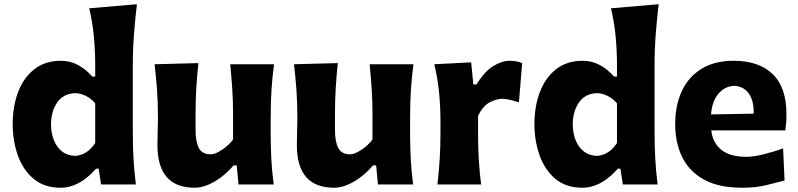

<svg xmlns="http://www.w3.org/2000/svg" viewBox="-20 -860 3721 895"><path d="M262.2 15.1Q186 15.1 136.7 -26.4Q87.4 -67.9 63.2 -135.5Q39.1 -203.1 39.1 -281.2Q39.1 -364.7 64.7 -431.6Q90.3 -498.5 140.4 -537.6Q190.4 -576.7 264.2 -576.7Q307.6 -576.7 344.7 -556.4Q381.8 -536.1 409.7 -503.4H423.8V-554.2Q423.8 -622.6 417.7 -688.5Q411.6 -754.4 396 -821.3L618.2 -840.3Q610.4 -773.9 604.7 -702.9Q599.1 -631.8 599.1 -554.2V-242.2Q599.1 -172.9 602.5 -116.2Q606 -59.6 613.3 0H451.2L439.9 -73.7H427.7Q350.1 15.1 262.2 15.1ZM329.6 -133.3Q386.7 -136.7 423.8 -193.4V-378.4Q404.3 -401.4 379.4 -413.3Q354.5 -425.3 330.1 -425.8Q273.9 -423.3 245.8 -381.3Q217.8 -339.4 217.8 -279.8Q217.8 -242.2 230 -209.5Q242.2 -176.8 266.8 -156Q291.5 -135.3 329.6 -133.3Z M887.7 15.1Q713.9 15.1 713.9 -183.6Q713.9 -220.2 715.1 -248.3Q716.3 -276.4 716.3 -306.2Q716.3 -384.8 711.9 -442.6Q707.5 -500.5 700.7 -560.5L904.8 -565.9Q898.4 -505.9 895 -448.2Q891.6 -390.6 891.6 -328.1V-256.3Q891.6 -198.2 907.2 -169.4Q922.9 -140.6 962.9 -140.6Q982.9 -140.6 1014.4 -161.4Q1045.9 -182.1 1066.4 -209.5V-328.1Q1066.4 -390.6 1062.7 -445.6Q1059.1 -500.5 1053.2 -560.5H1257.3Q1249.5 -500.5 1245.6 -442.6Q1241.7 -384.8 1241.7 -306.2V-242.2Q1241.7 -172.9 1244.9 -116.2Q1248 -59.6 1255.9 0H1091.8L1083.5 -88.9H1068.4Q1045.4 -61 1015.1 -37.4Q984.9 -13.7 951.9 0.7Q918.9 15.1 887.7 15.1Z M1537.6 15.1Q1363.8 15.1 1363.8 -183.6Q1363.8 -220.2 1365 -248.3Q1366.2 -276.4 1366.2 -306.2Q1366.2 -384.8 1361.8 -442.6Q1357.4 -500.5 1350.6 -560.5L1554.7 -565.9Q1548.3 -505.9 1544.9 -448.2Q1541.5 -390.6 1541.5 -328.1V-256.3Q1541.5 -198.2 1557.1 -169.4Q1572.8 -140.6 1612.8 -140.6Q1632.8 -140.6 1664.3 -161.4Q1695.8 -182.1 1716.3 -209.5V-328.1Q1716.3 -390.6 1712.6 -445.6Q1709 -500.5 1703.1 -560.5H1907.2Q1899.4 -500.5 1895.5 -442.6Q1891.6 -384.8 1891.6 -306.2V-242.2Q1891.6 -172.9 1894.8 -116.2Q1897.9 -59.6 1905.8 0H1741.7L1733.4 -88.9H1718.3Q1695.3 -61 1665 -37.4Q1634.8 -13.7 1601.8 0.7Q1568.8 15.1 1537.6 15.1Z M2019 0Q2025.9 -59.6 2029.5 -116.2Q2033.2 -172.9 2033.2 -242.2V-298.3Q2033.2 -362.3 2026.9 -427.7Q2020.5 -493.2 2004.4 -560.5L2176.3 -569.3L2186.5 -466.3H2201.2Q2238.8 -527.3 2279.3 -552Q2319.8 -576.7 2355.5 -576.7Q2368.2 -576.7 2384 -574.5Q2399.9 -572.3 2414.1 -565.9L2398.9 -382.8Q2379.4 -389.6 2357.7 -394.5Q2335.9 -399.4 2321.3 -399.4Q2295.9 -399.4 2263.9 -383.5Q2231.9 -367.7 2208.5 -319.8V-232.9Q2208.5 -170.4 2211.9 -115Q2215.3 -59.6 2222.7 0Z M2694.3 15.1Q2618.2 15.1 2568.8 -26.4Q2519.5 -67.9 2495.4 -135.5Q2471.2 -203.1 2471.2 -281.2Q2471.2 -364.7 2496.8 -431.6Q2522.5 -498.5 2572.5 -537.6Q2622.6 -576.7 2696.3 -576.7Q2739.7 -576.7 2776.9 -556.4Q2814 -536.1 2841.8 -503.4H2856V-554.2Q2856 -622.6 2849.9 -688.5Q2843.8 -754.4 2828.1 -821.3L3050.3 -840.3Q3042.5 -773.9 3036.9 -702.9Q3031.2 -631.8 3031.2 -554.2V-242.2Q3031.2 -172.9 3034.7 -116.2Q3038.1 -59.6 3045.4 0H2883.3L2872.1 -73.7H2859.9Q2782.2 15.1 2694.3 15.1ZM2761.7 -133.3Q2818.8 -136.7 2856 -193.4V-378.4Q2836.4 -401.4 2811.5 -413.3Q2786.6 -425.3 2762.2 -425.8Q2706.1 -423.3 2678 -381.3Q2649.9 -339.4 2649.9 -279.8Q2649.9 -242.2 2662.1 -209.5Q2674.3 -176.8 2699 -156Q2723.6 -135.3 2761.7 -133.3Z M3439.9 15.1Q3330.6 15.1 3261.5 -22.9Q3192.4 -61 3159.9 -127.9Q3127.4 -194.8 3127.4 -281.7Q3127.4 -368.2 3158 -434.6Q3188.5 -501 3249.3 -538.8Q3310.1 -576.7 3400.4 -576.7Q3516.6 -576.7 3581.3 -515.1Q3646 -453.6 3646 -327.1Q3646 -304.7 3644.5 -286.9Q3643.1 -269 3640.6 -252H3295.4Q3302.7 -193.4 3343 -161.1Q3383.3 -128.9 3461.9 -128.9Q3491.7 -128.9 3540 -140.9Q3588.4 -152.8 3630.4 -168.5L3637.2 -18.6Q3602.1 -9.3 3553 2.9Q3503.9 15.1 3439.9 15.1ZM3493.2 -330.1Q3494.6 -391.1 3470.2 -424.6Q3445.8 -458 3402.3 -460Q3357.4 -457.5 3328.4 -422.6Q3299.3 -387.7 3294.4 -326.7Z"/></svg>

Font: Pinar DS2-Bold
Style: Regular
Weight: 700
Designer: Amin Abedi
Version: Version 2.000